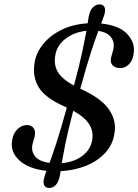

<svg xmlns="http://www.w3.org/2000/svg" viewBox="-20 -804 647 898"><path d="M257.5 27.5Q245 75 209 75Q194 75 187 63Q180 51 187 26Q189 19 191.5 11.5Q194 4 197.5 -5Q114 -14 71 -53.5Q28 -93 36.5 -145Q40 -177.5 60 -198.2Q80 -219 106 -219Q127.5 -219 137.8 -204Q148 -189 141.5 -163.5L133 -133.5Q124 -99 143 -74Q162 -49 211.5 -42Q224.5 -76.5 244.2 -136.8Q264 -197 292.5 -301Q289 -302.5 285 -304.5Q190 -346 160.5 -396.8Q131 -447.5 141.5 -509Q148 -554.5 179.8 -595.2Q211.5 -636 265 -663.2Q318.5 -690.5 390 -695Q392 -709.5 393.8 -720Q395.5 -730.5 398.5 -740Q404 -761.5 417.5 -772.5Q431 -783.5 446 -783.5Q460.5 -783.5 467.8 -772.5Q475 -761.5 469 -738.5Q466.5 -729.5 462.5 -719Q458.5 -708.5 453 -694Q537.5 -685.5 575.5 -644.5Q613.5 -603.5 605 -552.5Q601.5 -522.5 583.8 -504Q566 -485.5 542 -485.5Q518.5 -485.5 506.2 -499.2Q494 -513 500 -536L509 -569.5Q518 -603.5 500.5 -628.2Q483 -653 440 -659.5Q426 -622.5 405.2 -559Q384.5 -495.5 355.5 -389Q359.5 -387 363.5 -385.5Q456.5 -342 491 -290Q525.5 -238 515.5 -183Q509 -130 473.8 -90.8Q438.5 -51.5 383.8 -29.2Q329 -7 263.5 -3.5Q262.5 5.5 261 13Q259.5 20.5 257.5 27.5ZM239 -547Q230.5 -503 249.5 -469Q268.5 -435 326 -404Q352.5 -503.5 365.2 -564Q378 -624.5 384.5 -660Q327.5 -654 287 -623.2Q246.5 -592.5 239 -547ZM411 -148Q418.5 -187.5 397.8 -221.8Q377 -256 322.5 -286Q297 -188.5 285.8 -131.5Q274.5 -74.5 269 -41Q327 -46 365 -74.8Q403 -103.5 411 -148Z"/></svg>

Font: Fraunces 9pt S100
Style: Italic
Weight: 400
Italic angle: -16°
Version: Version 1.000; ttfautohint (v1.8.3)